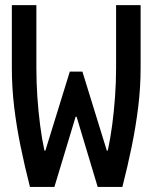

<svg xmlns="http://www.w3.org/2000/svg" viewBox="-20 -740 602 760"><path d="M98.6 0Q77.6 -82 61.5 -160.6Q45.4 -239.3 36.1 -316.4Q26.9 -393.6 26.9 -471.2V-719.7H124V-471.2Q124 -413.1 127.9 -356Q131.8 -298.8 138.7 -245.4Q145.5 -191.9 155.8 -144H159.7L256.3 -456.5H306.2L402.8 -144H406.7Q417 -191.9 424.1 -245.4Q431.2 -298.8 435.3 -356Q439.5 -413.1 439.5 -471.2V-719.7H536.6V-471.2Q536.6 -394 527.1 -316.7Q517.6 -239.3 501.5 -160.6Q485.4 -82 464.4 0H366.7L283.2 -277.8H279.3L195.3 0Z"/></svg>

Font: Reddit Mono Medium
Style: Regular
Weight: 500
Monospace: yes
Designer: Stephen Hutchings
Foundry: Reddit
Version: Version 1.014